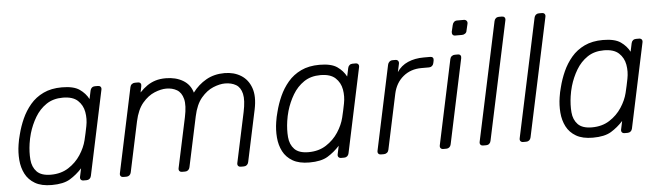

<svg xmlns="http://www.w3.org/2000/svg" viewBox="-46 -888 3702 1075"><g transform="rotate(-5 1805.0 -350.0)"><path d="M207 10Q149 10 113 -11Q77 -32 59 -67Q41 -102 37.5 -145Q34 -188 41 -232Q43 -247 46 -260Q49 -273 53 -288Q64 -332 83 -374.5Q102 -417 132 -452.5Q162 -488 206 -509Q250 -530 310 -530Q376 -530 409 -507Q442 -484 459 -451L469 -498Q471 -508 478 -514Q485 -520 495 -520H512Q522 -520 527 -514Q532 -508 530 -498L429 -22Q427 -12 420 -6Q413 0 403 0H386Q376 0 371 -6Q366 -12 368 -22L378 -69Q347 -35 310 -12.5Q273 10 207 10ZM207 -48Q264 -48 306 -75Q348 -102 374.5 -142.5Q401 -183 411 -224Q415 -239 420 -263Q425 -287 428 -302Q436 -342 429 -381Q422 -420 394 -446Q366 -472 310 -472Q256 -472 217.5 -446Q179 -420 154 -378Q129 -336 115 -288Q111 -273 108 -260Q105 -247 103 -232Q96 -184 99.5 -142Q103 -100 128 -74Q153 -48 207 -48Z M610 0Q600 0 595 -6Q590 -12 592 -22L693 -498Q695 -508 702.5 -514Q710 -520 720 -520H737Q747 -520 751.5 -514Q756 -508 754 -498L747 -463Q768 -485 789 -499.5Q810 -514 835.5 -522Q861 -530 894 -530Q950 -530 990.5 -506Q1031 -482 1044 -436Q1076 -479 1121 -504.5Q1166 -530 1224 -530Q1277 -530 1316.5 -505.5Q1356 -481 1373 -433Q1390 -385 1375 -313L1313 -22Q1311 -12 1304 -6Q1297 0 1287 0H1270Q1260 0 1255 -6Q1250 -12 1252 -22L1312 -303Q1326 -369 1317.5 -405.5Q1309 -442 1283.5 -457Q1258 -472 1222 -472Q1192 -472 1155.5 -457Q1119 -442 1088 -405.5Q1057 -369 1043 -303L983 -22Q981 -12 974 -6Q967 0 957 0H940Q930 0 925 -6Q920 -12 922 -22L982 -303Q996 -369 986.5 -405.5Q977 -442 951.5 -457Q926 -472 892 -472Q862 -472 825.5 -457Q789 -442 758 -405.5Q727 -369 713 -304L653 -22Q651 -12 644 -6Q637 0 627 0Z M1655 10Q1597 10 1561 -11Q1525 -32 1507 -67Q1489 -102 1485.5 -145Q1482 -188 1489 -232Q1491 -247 1494 -260Q1497 -273 1501 -288Q1512 -332 1531 -374.5Q1550 -417 1580 -452.5Q1610 -488 1654 -509Q1698 -530 1758 -530Q1824 -530 1857 -507Q1890 -484 1907 -451L1917 -498Q1919 -508 1926 -514Q1933 -520 1943 -520H1960Q1970 -520 1975 -514Q1980 -508 1978 -498L1877 -22Q1875 -12 1868 -6Q1861 0 1851 0H1834Q1824 0 1819 -6Q1814 -12 1816 -22L1826 -69Q1795 -35 1758 -12.5Q1721 10 1655 10ZM1655 -48Q1712 -48 1754 -75Q1796 -102 1822.5 -142.5Q1849 -183 1859 -224Q1863 -239 1868 -263Q1873 -287 1876 -302Q1884 -342 1877 -381Q1870 -420 1842 -446Q1814 -472 1758 -472Q1704 -472 1665.5 -446Q1627 -420 1602 -378Q1577 -336 1563 -288Q1559 -273 1556 -260Q1553 -247 1551 -232Q1544 -184 1547.5 -142Q1551 -100 1576 -74Q1601 -48 1655 -48Z M2058 0Q2048 0 2043 -6Q2038 -12 2040 -22L2141 -497Q2143 -507 2150.5 -513.5Q2158 -520 2168 -520H2184Q2194 -520 2199 -513.5Q2204 -507 2202 -497L2192 -451Q2215 -486 2254 -503Q2293 -520 2343 -520H2380Q2390 -520 2394.5 -514Q2399 -508 2397 -498L2394 -484Q2392 -474 2385 -468Q2378 -462 2368 -462H2325Q2265 -462 2222.5 -427Q2180 -392 2167 -332L2101 -22Q2099 -12 2091.5 -6Q2084 0 2074 0Z M2408 0Q2398 0 2393 -6Q2388 -12 2390 -22L2491 -498Q2493 -508 2500.5 -514Q2508 -520 2518 -520H2535Q2545 -520 2549.5 -514Q2554 -508 2552 -498L2451 -22Q2449 -12 2442 -6Q2435 0 2425 0ZM2530 -627Q2520 -627 2515.5 -633Q2511 -639 2512 -649L2521 -687Q2523 -697 2530 -703.5Q2537 -710 2547 -710H2585Q2595 -710 2600.5 -703.5Q2606 -697 2604 -687L2595 -649Q2594 -639 2586 -633Q2578 -627 2568 -627Z M2632 0Q2622 0 2617 -6Q2612 -12 2614 -22L2756 -688Q2758 -698 2765 -704Q2772 -710 2782 -710H2799Q2809 -710 2814 -704Q2819 -698 2817 -688L2675 -22Q2673 -12 2666 -6Q2659 0 2649 0Z M2857 0Q2847 0 2842 -6Q2837 -12 2839 -22L2981 -688Q2983 -698 2990 -704Q2997 -710 3007 -710H3024Q3034 -710 3039 -704Q3044 -698 3042 -688L2900 -22Q2898 -12 2891 -6Q2884 0 2874 0Z M3248 10Q3190 10 3154 -11Q3118 -32 3100 -67Q3082 -102 3078.5 -145Q3075 -188 3082 -232Q3084 -247 3087 -260Q3090 -273 3094 -288Q3105 -332 3124 -374.5Q3143 -417 3173 -452.5Q3203 -488 3247 -509Q3291 -530 3351 -530Q3417 -530 3450 -507Q3483 -484 3500 -451L3510 -498Q3512 -508 3519 -514Q3526 -520 3536 -520H3553Q3563 -520 3568 -514Q3573 -508 3571 -498L3470 -22Q3468 -12 3461 -6Q3454 0 3444 0H3427Q3417 0 3412 -6Q3407 -12 3409 -22L3419 -69Q3388 -35 3351 -12.5Q3314 10 3248 10ZM3248 -48Q3305 -48 3347 -75Q3389 -102 3415.5 -142.5Q3442 -183 3452 -224Q3456 -239 3461 -263Q3466 -287 3469 -302Q3477 -342 3470 -381Q3463 -420 3435 -446Q3407 -472 3351 -472Q3297 -472 3258.5 -446Q3220 -420 3195 -378Q3170 -336 3156 -288Q3152 -273 3149 -260Q3146 -247 3144 -232Q3137 -184 3140.5 -142Q3144 -100 3169 -74Q3194 -48 3248 -48Z"/></g></svg>

Font: Rubik Light Light
Style: Italic
Weight: 300
Italic angle: -12°
Version: Version 2.104